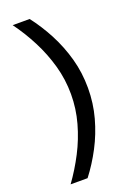

<svg xmlns="http://www.w3.org/2000/svg" viewBox="-169 -860 697 1020"><g transform="rotate(-20 180.0 -350.0)"><path d="M140 100H44Q91 35 128.5 -37.5Q166 -110 188 -189Q210 -268 210 -350Q210 -433 188 -511.5Q166 -590 128.5 -663Q91 -736 44 -800H140Q187 -739 224.5 -667.5Q262 -596 284 -516.5Q306 -437 306 -350Q306 -264 284 -184Q262 -104 224.5 -32.5Q187 39 140 100Z"/></g></svg>

Font: Figtree Light Medium
Style: Regular
Weight: 500
Version: Version 2.001;gftools[0.9.30]